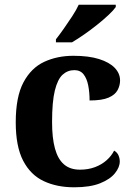

<svg xmlns="http://www.w3.org/2000/svg" viewBox="-20 -786 567 816"><path d="M295.2 10Q221.6 10 165.8 -16.3Q109.9 -42.5 78.4 -103Q46.9 -163.5 46.9 -266.2Q46.9 -374.3 79.6 -435.8Q112.3 -497.3 167.7 -523.1Q223.1 -548.9 291.9 -548.9Q357.1 -548.9 401.2 -535Q445.2 -521.1 467.8 -497.4Q490.3 -473.8 490.3 -444Q490.3 -422.7 479.7 -402.9Q469.1 -383.1 441.2 -371Q413.3 -359 360.7 -359Q360.7 -393.9 354.9 -423Q349.2 -452.2 335.2 -470.1Q321.3 -487.9 296 -487.9Q267.3 -487.9 246 -468.5Q224.8 -449 213 -401.1Q201.3 -353.1 201.3 -267.2Q201.3 -199.6 213.6 -154.7Q225.9 -109.7 252 -87.3Q278 -64.9 319.8 -64.9Q354.9 -64.9 383.5 -75.6Q412.1 -86.3 433.1 -105Q454 -123.6 465 -145.9Q477.6 -138.7 483.3 -126.3Q489 -113.9 489 -99.9Q489 -75.2 468.5 -49.7Q448.1 -24.2 405.6 -7.1Q363.2 10 295.2 10ZM217.7 -619Q232.7 -638 251 -664Q269.4 -690 287 -717Q304.6 -744 314.6 -766H472V-756Q463 -743 441.9 -723Q420.7 -703 393.2 -681Q365.8 -659 337.6 -639.5Q309.4 -620 285.9 -606H217.7Z"/></svg>

Font: Noto Serif Ethiopic
Style: Regular
Weight: 400
Designer: Monotype Design Team
Foundry: Monotype Imaging Inc.
Version: Version 2.102